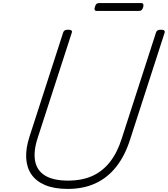

<svg xmlns="http://www.w3.org/2000/svg" viewBox="-20 -1208 1090 1247"><path d="M420 19Q332 19 273 -6Q214 -31 183.5 -76Q153 -121 150 -183Q147 -245 172 -322L390 -996Q393 -1006 400 -1010.5Q407 -1015 423 -1015Q437 -1015 443.5 -1010.5Q450 -1006 446 -995L226 -316Q197 -230 207.5 -166Q218 -102 271.5 -68.5Q325 -35 422 -35Q512 -35 579 -65Q646 -95 694 -156Q742 -217 771 -309L993 -996Q996 -1006 1003 -1010.5Q1010 -1015 1026 -1015Q1055 -1015 1049 -995L826 -305Q792 -197 735 -125Q678 -53 599.5 -17Q521 19 420 19ZM609 -1137Q598 -1137 595 -1143.5Q592 -1150 596 -1161Q599 -1175 605.5 -1181.5Q612 -1188 623 -1188H896Q908 -1188 910.5 -1181Q913 -1174 910 -1161Q906 -1149 900 -1143Q894 -1137 882 -1137Z"/></svg>

Font: Playwrite US Trad ExtraLight
Style: Regular
Weight: 250
Designer: Veronika Burian, José Scaglione
Foundry: TypeTogether
Version: Version 1.003